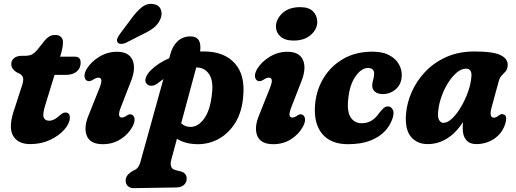

<svg xmlns="http://www.w3.org/2000/svg" viewBox="-20 -735 2669 994"><path d="M83.5 -352.5 64 -362Q38.5 -379 38.5 -403Q38.5 -422.5 53 -434.2Q67.5 -446 92.5 -446H108.5Q130 -446 144 -452.5Q158 -459 175 -479L211.5 -525.5Q222 -538 234.8 -546Q247.5 -554 266 -554Q285.5 -554 295.8 -543.5Q306 -533 306 -516Q306 -504 303 -486.8Q300 -469.5 293 -447L291 -441.5H368.5Q397.5 -441.5 397.5 -410.5Q397.5 -381.5 377 -364.5Q356.5 -347.5 322.5 -347.5H262.5L214.5 -191.5Q199.5 -144 206.2 -127Q213 -110 234.5 -110Q259.5 -110 288 -136.5Q299 -146 305.5 -149.2Q312 -152.5 319.5 -152.5Q342.5 -152 341.5 -123.5Q340.5 -95.5 313.2 -64.2Q286 -33 240 -11Q194 11 136.5 11Q70.5 11 46.2 -35Q22 -81 57 -178L89 -277Q101 -310 100.2 -326Q99.5 -342 83.5 -352.5Z M611 -126.5Q622.5 -126.5 638.5 -138Q652.5 -147 663 -141Q674 -136.5 676.5 -120.5Q679 -104.5 666 -79.5Q644 -39 603.5 -13.8Q563 11.5 512.5 11.5Q447 11.5 429.5 -31.8Q412 -75 439 -139L492.5 -273Q506 -305.5 504.8 -319.2Q503.5 -333 489 -333Q478 -333 459.5 -321Q443.5 -311.5 432 -316.5Q420.5 -321 417.8 -337.2Q415 -353.5 428.5 -377.5Q451.5 -415.5 494 -441.2Q536.5 -467 585.5 -467Q647.5 -467 666.2 -423.8Q685 -380.5 656.5 -310.5L606.5 -182Q584 -126.5 611 -126.5ZM659 -637Q686.5 -675.5 714.5 -697.8Q742.5 -720 776 -713.5Q804 -708.5 812.8 -685Q821.5 -661.5 810 -635.5Q798.5 -609.5 777.2 -592.2Q756 -575 717.5 -557L631 -513Q618.5 -507.5 606.2 -507.8Q594 -508 588.5 -516Q583 -525 587.5 -536Q592 -547 601 -559.5Z M796.5 -304Q781 -291.5 765 -291Q749 -290.5 739.5 -301Q728 -313 735.2 -333.5Q742.5 -354 762.5 -373Q800 -409.5 856 -433.5L861 -452Q873 -497 899.8 -521.8Q926.5 -546.5 965.5 -546.5Q1026.5 -546.5 1016 -468.5Q1027 -468.5 1038 -468.5Q1140.5 -468 1195.2 -407.5Q1250 -347 1239 -235.5Q1233 -157 1199.5 -101.8Q1166 -46.5 1114.5 -17.2Q1063 12 1002 11.5Q969.5 11 943 3.8Q916.5 -3.5 896 -16.5L866 94.5Q861.5 112.5 866 126.8Q870.5 141 888 145.5L914 152Q932 156.5 939.2 166.5Q946.5 176.5 946.5 188.5Q947 209.5 932.5 222.2Q918 235 895.5 235.5L671.5 239Q654 239 642.2 228.8Q630.5 218.5 630.5 199Q630.5 185.5 639.5 173Q648.5 160.5 671 148Q688 140.5 695 130.2Q702 120 706.5 105L826 -326Q811.5 -316 796.5 -304ZM964 -78Q1006 -77 1037.8 -122.2Q1069.5 -167.5 1077.5 -251.5Q1085 -315.5 1063.8 -349Q1042.5 -382.5 1004.5 -385.5Q1000.5 -386 996 -386L918 -97Q936 -79 964 -78Z M1500 -525Q1455 -525 1431.8 -546.2Q1408.5 -567.5 1408.5 -599Q1409.5 -637 1442.8 -667.5Q1476 -698 1534.5 -698Q1579 -698 1600.8 -676Q1622.5 -654 1622.5 -621Q1622 -583 1588.8 -554Q1555.5 -525 1500 -525ZM1489 -182Q1466.5 -126.5 1493.5 -126.5Q1505 -126.5 1521 -138Q1535 -147 1545.5 -141Q1556.5 -136.5 1559 -120.5Q1561.5 -104.5 1548.5 -79.5Q1526.5 -39 1486 -13.8Q1445.5 11.5 1395 11.5Q1329.5 11.5 1312 -31.8Q1294.5 -75 1321.5 -139L1375 -273Q1388.5 -305.5 1387.2 -319.2Q1386 -333 1371.5 -333Q1360.5 -333 1342 -321Q1326 -311.5 1314.5 -316.5Q1303 -321 1300.2 -337.2Q1297.5 -353.5 1311 -377.5Q1334 -415.5 1376.5 -441.2Q1419 -467 1468 -467Q1530 -467 1548.8 -423.8Q1567.5 -380.5 1539 -310.5Z M1885 -383Q1851 -383 1820.2 -339.2Q1789.5 -295.5 1782.5 -219.5Q1776 -156 1796 -126.5Q1816 -97 1852.5 -97Q1881.5 -97 1903.8 -110.8Q1926 -124.5 1944 -151Q1956 -165.5 1965.5 -174.8Q1975 -184 1989 -184Q2004 -184 2013.2 -167.8Q2022.5 -151.5 2011.5 -120Q2000 -85 1971.8 -55Q1943.5 -25 1896.2 -6.8Q1849 11.5 1781 11.5Q1693 11.5 1648.2 -41.8Q1603.5 -95 1611 -191Q1616.5 -265.5 1653.5 -328.2Q1690.5 -391 1755.2 -429.2Q1820 -467.5 1908.5 -467.5Q1961 -467.5 1994.8 -449.5Q2028.5 -431.5 2044.5 -403.5Q2060.5 -375.5 2060 -345.5Q2059 -299.5 2029.8 -273.8Q2000.5 -248 1961.5 -248Q1936 -248 1921.2 -260.2Q1906.5 -272.5 1907 -292.5Q1907.5 -307.5 1912 -322Q1916.5 -336.5 1917 -353Q1917 -383 1885 -383Z M2525 -179Q2510.5 -126 2537 -126Q2545 -126 2551 -129.5Q2557 -133 2565 -139Q2576.5 -147 2586 -143Q2610.5 -137 2593.5 -87.5Q2577 -42 2536.8 -15.5Q2496.5 11 2445.5 11Q2411.5 11 2393.5 -10.2Q2375.5 -31.5 2375.5 -69.5Q2375.5 -86.5 2377 -102.5Q2302 11 2193.5 11Q2138.5 11 2107 -27.5Q2075.5 -66 2082 -145.5Q2086.5 -201.5 2111.2 -258.2Q2136 -315 2180.8 -362.8Q2225.5 -410.5 2289.8 -439.5Q2354 -468.5 2437 -468.5Q2535.5 -468.5 2573.8 -448.5Q2612 -428.5 2608 -393.5Q2606 -374.5 2596.8 -364.5Q2587.5 -354.5 2577.5 -344.2Q2567.5 -334 2562 -314.5ZM2249 -163Q2244.5 -129 2253 -114Q2261.5 -99 2275.5 -99Q2297 -99 2321 -122Q2345 -145 2366.5 -181.2Q2388 -217.5 2403 -259.5Q2418 -301.5 2420.5 -339.5Q2424 -379.5 2392 -379.5Q2369 -379.5 2345.5 -360Q2322 -340.5 2301.5 -308.8Q2281 -277 2267 -239Q2253 -201 2249 -163Z"/></svg>

Font: Fraunces 72pt S100
Style: Bold Italic
Weight: 700
Italic angle: -16°
Version: Version 1.000; ttfautohint (v1.8.3)